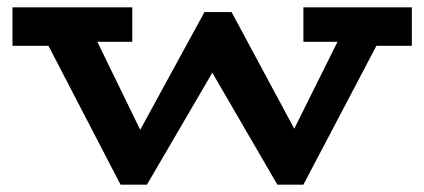

<svg xmlns="http://www.w3.org/2000/svg" viewBox="-20 -491 1157 524"><path d="M14 -366V-471H341V-377H153L152 -366ZM309 13 92 -405H232L401 -58L370 13ZM358 13 317 -53 538 -458H573L593 -350L381 13ZM737 13 526 -350 560 -458H612L827 -58L797 13ZM785 13 740 -53 918 -411H1031L808 13ZM808 -377V-471H1104V-366H965L964 -377Z"/></svg>

Font: BioRhyme SemiExpanded
Style: Bold
Weight: 700
Width: 6
Designer: Aoife Mooney
Foundry: Aoife Mooney Type
Version: Version 1.600;gftools[0.9.33]